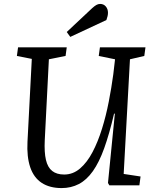

<svg xmlns="http://www.w3.org/2000/svg" viewBox="-20 -944 789 978"><path d="M610 -58 696 -45 690 0H537L530 -12L565 -365H561Q537 -262 511 -189.5Q485 -117 453 -72Q421 -27 381.5 -6.5Q342 14 294 14Q233 14 192.5 -12.5Q152 -39 134 -92Q116 -145 120 -222L142 -644L66 -659L72 -703H320L314 -659L229 -642L208 -230Q205 -168 214 -129.5Q223 -91 246 -73Q269 -55 307 -55Q352 -55 388 -86Q424 -117 451.5 -169.5Q479 -222 499.5 -288Q520 -354 534 -426Q548 -498 557 -565L566 -642L483 -659L489 -703H721L715 -659L642 -642ZM449 -902Q461 -913 470.5 -918.5Q480 -924 490 -924Q508 -924 519 -911Q530 -898 530 -879Q530 -871 528 -862Q526 -853 522 -842L338 -756L320 -781Z"/></svg>

Font: Literata 18pt
Style: Italic
Weight: 400
Italic angle: -2°
Designer: Latin by Veronika Burian and Jose Scaglione. Greek by Irene Vlachou. Cyrillic by Vera Evstafieva
Foundry: TypeTogether
Version: Version 3.103;gftools[0.9.29]